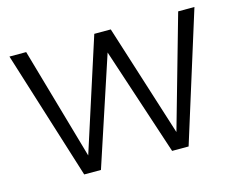

<svg xmlns="http://www.w3.org/2000/svg" viewBox="-81 -667 978 787"><g transform="rotate(-15 407.5 -273.0)"><path d="M15 -546H86L222 -71L375 -546H445L596 -70L731 -546H800L629 0H559L408 -458L257 0H186Z"/></g></svg>

Font: SVN-Poppins Light
Style: Regular
Weight: 300
Designer: Ninad Kale (Devanagari), Jonny Pinhorn (Latin)
Foundry: Indian Type Foundry
Version: Version 3.002 2017; ttfautohint (v1.8.3)